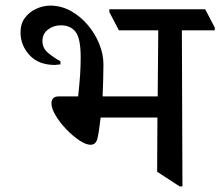

<svg xmlns="http://www.w3.org/2000/svg" viewBox="-20 -653 784 683"><path d="M188 -310H258Q263 -357 265 -387Q267 -417 267 -449Q267 -516 249 -539.5Q231 -563 196 -563Q171 -563 151 -548Q131 -533 131 -507Q131 -481 152 -464Q173 -447 195 -435V-424Q185 -423 180.5 -422.5Q176 -422 175 -422Q117 -422 85 -457Q53 -492 53 -538Q53 -569 69 -590Q85 -611 109.5 -622Q134 -633 159 -633Q197 -633 231 -614.5Q265 -596 291.5 -565Q318 -534 333 -497Q348 -460 348 -424Q348 -398 347 -367Q346 -336 345 -310H541L543 -545H403L369 -610V-620H710L744 -555V-545H627L629 10H619L539 -42L540 -235H338Q332 -182 326.5 -160Q321 -138 302 -138Q286 -138 262.5 -153.5Q239 -169 216 -193Q193 -217 178 -242Q163 -267 163 -286Q163 -296 169 -303Q175 -310 188 -310Z"/></svg>

Font: Tiro Devanagari Marathi
Style: Regular
Weight: 400
Designer: Devanagari: John Hudson & Fiona Ross. Latin: John Hudson.
Foundry: Tiro Typeworks Ltd.
Version: Version 1.52